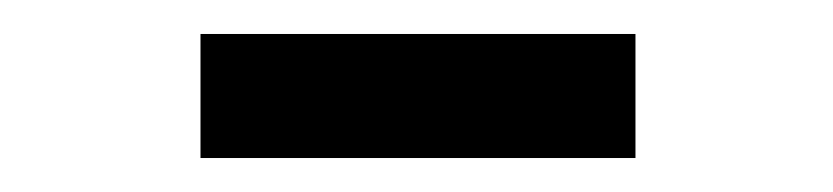

<svg xmlns="http://www.w3.org/2000/svg" viewBox="-20 -373 490 113"><path d="M98 -280V-353H354V-280Z"/></svg>

Font: Inconsolata SemiCondensed Medium
Style: Regular
Weight: 500
Width: 4
Monospace: yes
Designer: Raph Levien, Cyreal, Brenton Simpson
Foundry: Raph Levien, Cyreal, Google
Version: Version 3.001; ttfautohint (v1.8.2.53-6de2)